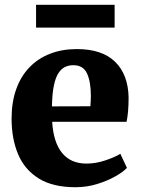

<svg xmlns="http://www.w3.org/2000/svg" viewBox="-20 -773 589 804"><path d="M296 11Q201 11 142 -25.8Q83 -62.5 55.8 -127.2Q28.5 -192 28.5 -276.5Q28.5 -345.5 48 -399.8Q67.5 -454 103.5 -491.2Q139.5 -528.5 189.8 -548Q240 -567.5 301.5 -567.5Q407.5 -567.5 462 -514.2Q516.5 -461 518.5 -365.5Q518.5 -331.5 516.2 -306.5Q514 -281.5 510 -263H198.5Q201 -220 211.5 -187.2Q222 -154.5 240 -132.5Q258 -110.5 283.5 -99.2Q309 -88 342 -88Q381.5 -88 421.5 -101.5Q461.5 -115 484 -129L511.5 -70Q496.5 -53.5 463.5 -34.8Q430.5 -16 387 -2.5Q343.5 11 296 11ZM197.5 -327.5 358.5 -328Q359 -339 359.8 -349.5Q360.5 -360 360.5 -370.5Q360.5 -430.5 344.5 -465.2Q328.5 -500 287 -500Q268 -500 252.2 -492.5Q236.5 -485 224.5 -466.5Q212.5 -448 205.5 -414.2Q198.5 -380.5 197.5 -327.5ZM460 -753V-657.5H131V-753Z"/></svg>

Font: Merriweather 24pt Black
Style: Regular
Weight: 900
Designer: Eben Sorkin
Foundry: Eben Sorkin
Version: Version 2.100